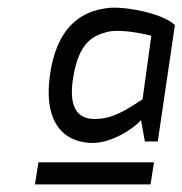

<svg xmlns="http://www.w3.org/2000/svg" viewBox="-20 -753 480 505"><path d="M172 -546C187 -646 229 -660 262 -669C288 -676 339 -669 378 -659L355 -492C310 -462 275 -440 229 -440C196 -440 158 -456 172 -546ZM112 -560C90 -412 165 -377 223 -377C273 -377 328 -412 351 -437L361 -381H395L440 -687C407 -719 306 -737 264 -732C216 -726 134 -704 112 -560ZM72 -268H376L385 -326H81Z"/></svg>

Font: Exo
Style: Regular Italic
Weight: 400
Designer: Natanael Gama
Version: Version 1.00